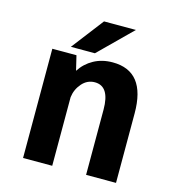

<svg xmlns="http://www.w3.org/2000/svg" viewBox="-102 -763 775 849"><g transform="rotate(15 285.0 -338.0)"><path d="M157.5 -529.5 270 -676H416L267.5 -529.5ZM80.5 0V-500H191L207 -433Q230.5 -469.5 268.2 -490.2Q306 -511 354.5 -511Q506 -511 506 -318.5V0H369V-298.5Q369 -405.5 301 -405.5Q266.5 -405.5 242.5 -378Q218.5 -350.5 214 -314V0Z"/></g></svg>

Font: League Mono Narrow SemiBold
Style: Regular
Weight: 600
Width: 3
Designer: Tyler Finck
Foundry: The League of Moveable Type / Tyler Finck
Version: Version 2.210